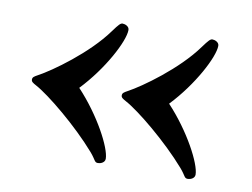

<svg xmlns="http://www.w3.org/2000/svg" viewBox="-56 -557 778 593"><g transform="rotate(10 333.0 -260.0)"><path d="M53.7 -244.6C95.7 -222.2 193.4 -142.1 255.4 -70.8C274.4 -48.8 272 -41.5 283.7 -41.5C291.5 -41.5 305.2 -46.4 305.2 -58.6C305.2 -92.8 255.9 -186.5 186.5 -260.3C255.9 -333 305.2 -427.7 305.2 -462.4C305.2 -474.1 291.5 -479 283.7 -479C277.3 -478.5 272.5 -473.6 255.4 -450.2C200.2 -373.5 95.7 -298.8 53.7 -276.4C43 -270.5 38.1 -267.6 38.1 -260.3C38.1 -253.4 43 -250.5 53.7 -244.6ZM335.4 -244.6C377.4 -222.2 475.1 -142.1 537.1 -70.8C556.2 -48.8 553.7 -41.5 565.4 -41.5C573.2 -41.5 586.9 -46.4 586.9 -58.6C586.9 -92.8 537.6 -186.5 468.3 -260.3C537.6 -333 586.9 -427.7 586.9 -462.4C586.9 -474.1 573.2 -479 565.4 -479C559.1 -478.5 554.2 -473.6 537.1 -450.2C481.9 -373.5 377.4 -298.8 335.4 -276.4C324.7 -270.5 319.8 -267.6 319.8 -260.3C319.8 -253.4 324.7 -250.5 335.4 -244.6Z"/></g></svg>

Font: Stoke
Style: Regular
Weight: 400
Designer: Nicole Fally
Foundry: Nicole Fally
Version: Version 1.002